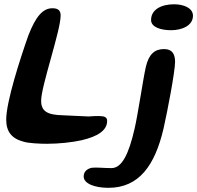

<svg xmlns="http://www.w3.org/2000/svg" viewBox="-20 -646 920 896"><path d="M778 -505C829.5 -505 880.5 -526.5 880.5 -572.5C880.5 -609.5 836 -626 792.5 -626C735 -626 685 -603 685 -552.5C685 -518.5 732 -505 778 -505ZM91 15.5C114 22.5 165.5 25 199 25C254.5 25 315 18.5 360.5 8.5C435.5 -9 480 -37 480 -82C480 -92 476 -97 469 -100.5C457 -105.5 433.5 -105.5 393 -102.5C366.5 -104 321 -105.5 274.5 -108C199 -109.5 172 -127.5 172 -176.5C172 -244 263 -503 263 -573.5C263 -595 253.5 -607.5 224.5 -607.5C180 -607.5 147 -569.5 112.5 -481C73.5 -370.5 9 -171 9 -88C9 -31.5 34.5 1 91 15.5ZM486 230.5C629 230.5 703 125.5 743 -45.5C761 -124 797 -312.5 797 -357C797 -393.5 784 -417 745.5 -417C702.5 -417 674.5 -394 660.5 -333.5C647.5 -276 624 -113.5 608 -45C581 73 549 138.5 500 138.5C462.5 138.5 428.5 134 407.5 137C386.5 142 370.5 154.5 370.5 177.5C370.5 211 422 230.5 486 230.5Z"/></svg>

Font: Gluten
Style: Italic
Weight: 400
Italic angle: -13°
Designer: Tyler Finck
Foundry: Etcetera Type Company
Version: Version 0.920